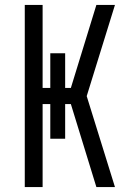

<svg xmlns="http://www.w3.org/2000/svg" viewBox="-20 -755 540 775"><path d="M369 0 266 -335H243V-195H183V-335H152V0H80V-735H152V-400H183V-540H243V-400H266L369 -735H444L330 -367L444 0Z"/></svg>

Font: Moesevka
Style: Regular
Weight: 400
Monospace: yes
Designer: Belleve Invis
Foundry: Belleve Invis
Version: Version 32.5.0; ttfautohint (v1.8.4)